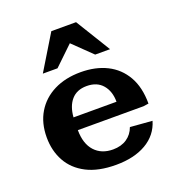

<svg xmlns="http://www.w3.org/2000/svg" viewBox="-128 -793 845 912"><g transform="rotate(-20 294.5 -337.0)"><path d="M304.7 14.6Q215.3 14.6 156.2 -15.9Q97.2 -46.4 67.9 -99.6Q38.6 -152.8 38.6 -220.2Q38.6 -293 70.6 -345.9Q102.5 -398.9 160.4 -428Q218.3 -457 295.4 -457Q370.6 -457 427.2 -428.7Q483.9 -400.4 515.9 -344.7Q547.9 -289.1 547.9 -206.5L521.5 -202.6H189.5Q189.9 -133.3 223.9 -96.2Q257.8 -59.1 315.9 -59.1Q357.4 -59.1 386 -78.4Q414.6 -97.7 426.8 -131.8L538.1 -123Q518.6 -56.6 457.5 -21Q396.5 14.6 304.7 14.6ZM190.9 -266.6H408.2Q408.2 -319.3 380.1 -352.3Q352.1 -385.3 299.8 -385.3Q250 -385.3 222.4 -353.5Q194.8 -321.8 190.9 -266.6ZM125 -511.7 231.9 -687.5H356.9L464.8 -511.7H389.6L294.9 -603.5L199.2 -511.7Z"/></g></svg>

Font: Kameron
Style: Bold
Weight: 700
Designer: Vernon Adams
Foundry: Vernon Adams
Version: Version 1.100